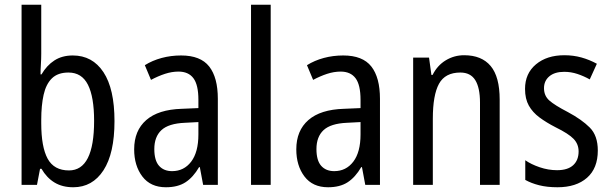

<svg xmlns="http://www.w3.org/2000/svg" viewBox="-20 -780 2578 810"><path d="M154 -553Q154 -531 152.5 -508.5Q151 -486 151 -466H155Q177 -504 209.5 -525Q242 -546 287 -546Q370 -546 416.5 -475.5Q463 -405 463 -269Q463 -133 416.5 -61.5Q370 10 289 10Q243 10 210 -10Q177 -30 155 -68H149L136 0H71V-760H154ZM269 -474Q224 -474 199 -449.5Q174 -425 164 -380Q154 -335 154 -275V-260Q154 -160 181 -110.5Q208 -61 271 -61Q377 -61 377 -270Q377 -371 351 -422.5Q325 -474 269 -474Z M744 -546Q826 -546 862.5 -499.5Q899 -453 899 -363V0H837L823 -75H820Q795 -32 762.5 -11Q730 10 680 10Q615 10 580.5 -35.5Q546 -81 546 -150Q546 -229 597 -273.5Q648 -318 747 -321L817 -324V-359Q817 -422 796 -450Q775 -478 733 -478Q705 -478 676 -468.5Q647 -459 617 -443L591 -505Q623 -525 662 -535.5Q701 -546 744 -546ZM760 -262Q691 -259 661 -231Q631 -203 631 -151Q631 -103 651 -80.5Q671 -58 706 -58Q756 -58 786.5 -98Q817 -138 817 -213V-265Z M1122 0H1039V-760H1122Z M1428 -546Q1510 -546 1546.5 -499.5Q1583 -453 1583 -363V0H1521L1507 -75H1504Q1479 -32 1446.5 -11Q1414 10 1364 10Q1299 10 1264.5 -35.5Q1230 -81 1230 -150Q1230 -229 1281 -273.5Q1332 -318 1431 -321L1501 -324V-359Q1501 -422 1480 -450Q1459 -478 1417 -478Q1389 -478 1360 -468.5Q1331 -459 1301 -443L1275 -505Q1307 -525 1346 -535.5Q1385 -546 1428 -546ZM1444 -262Q1375 -259 1345 -231Q1315 -203 1315 -151Q1315 -103 1335 -80.5Q1355 -58 1390 -58Q1440 -58 1470.5 -98Q1501 -138 1501 -213V-265Z M1938 -547Q2012 -547 2050 -501.5Q2088 -456 2088 -360V0H2005V-347Q2005 -410 1985 -442Q1965 -474 1922 -474Q1858 -474 1832 -426.5Q1806 -379 1806 -279V0H1723V-537H1790L1800 -464H1805Q1825 -504 1860.5 -525.5Q1896 -547 1938 -547Z M2502 -145Q2502 -70 2456.5 -30Q2411 10 2332 10Q2288 10 2254.5 1.5Q2221 -7 2196 -21V-104Q2220 -87 2256.5 -74.5Q2293 -62 2330 -62Q2375 -62 2398 -83Q2421 -104 2421 -141Q2421 -172 2400 -194Q2379 -216 2324 -243Q2285 -263 2256 -284.5Q2227 -306 2211 -334.5Q2195 -363 2195 -405Q2195 -470 2241 -508.5Q2287 -547 2361 -547Q2399 -547 2433 -537.5Q2467 -528 2498 -511L2468 -445Q2443 -459 2416 -468Q2389 -477 2360 -477Q2320 -477 2297.5 -458Q2275 -439 2275 -408Q2275 -376 2297.5 -356Q2320 -336 2376 -307Q2434 -276 2468 -242Q2502 -208 2502 -145Z"/></svg>

Font: Noto Sans Malayalam Condensed
Style: Regular
Weight: 400
Width: 3
Designer: Jelle Bosma - Monotype Design Team
Foundry: Monotype Imaging Inc.
Version: Version 2.104; ttfautohint (v1.8.4.7-5d5b)